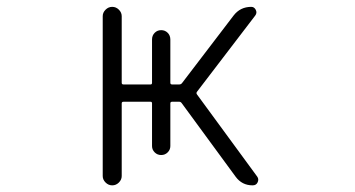

<svg xmlns="http://www.w3.org/2000/svg" viewBox="-20 -565 1040 563"><path d="M281.2 -48.8V-517.6Q281.2 -528.3 289.6 -536.6Q297.9 -544.9 309.1 -544.9Q320.3 -544.9 328.6 -536.6Q336.9 -528.3 336.9 -517.6V-322.3Q336.9 -317.4 341.8 -317.4H421.9Q425.8 -317.4 425.8 -322.3V-449.2Q425.8 -460.9 433.6 -468.8Q441.4 -476.6 452.6 -476.6Q463.9 -476.6 471.7 -468.8Q479.5 -460.9 479.5 -449.2V-322.3Q479.5 -317.4 484.4 -317.4H505.9Q510.7 -317.4 513.7 -321.3L665 -519.5Q684.6 -544.9 716.8 -544.9Q725.6 -544.9 730 -536.1Q734.4 -527.3 728.5 -519.5L557.6 -295.9Q554.7 -292 557.6 -288.1L734.4 -46.9Q737.3 -43 737.3 -38.1Q737.3 -34.2 735.4 -30.3Q731.4 -21.5 720.7 -21.5Q689.5 -21.5 670.9 -46.9L512.7 -262.7Q509.8 -266.6 505.9 -266.6H484.4Q479.5 -266.6 479.5 -261.7V-136.7Q479.5 -126 471.7 -118.2Q463.9 -110.4 452.6 -110.4Q441.4 -110.4 433.6 -118.2Q425.8 -126 425.8 -136.7V-261.7Q425.8 -266.6 421.9 -266.6H341.8Q336.9 -266.6 336.9 -261.7V-48.8Q336.9 -38.1 328.6 -29.8Q320.3 -21.5 309.1 -21.5Q297.9 -21.5 289.6 -29.8Q281.2 -38.1 281.2 -48.8Z"/></svg>

Font: Rounded-L Mgen+ 1m light
Style: Regular
Weight: 200
Designer: [Source Han Sans]
Ryoko NISHIZUKA  (kana & ideographs); Paul D. Hunt (Latin, Greek & Cyrillic); Wenlong ZHANG  (bopomofo
Version: Version 1.059.20150602